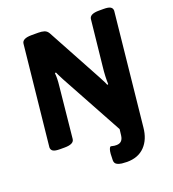

<svg xmlns="http://www.w3.org/2000/svg" viewBox="-160 -823 1040 1156"><g transform="rotate(-20 359.5 -245.0)"><path d="M455 212Q440 212 422 210Q404 208 390.5 200Q377 192 377 173Q377 126 382.5 108Q388 90 395 90Q399 90 407 92.5Q415 95 430 95Q469 95 475 52L480 11L262 -388Q249 -413 244 -423.5Q239 -434 236 -441L229 -438Q231 -422 230.5 -401.5Q230 -381 227 -355L194 -30Q191 2 131 2H102Q70 2 57.5 -6Q45 -14 45 -30L112 -670Q115 -702 175 -702H218Q240 -702 256 -697Q272 -692 282 -675L473 -323Q488 -295 494 -282.5Q500 -270 501 -265L508 -267Q507 -287 508 -315.5Q509 -344 513 -378L544 -670Q547 -702 607 -702H636Q668 -702 680.5 -694Q693 -686 693 -670L618 50Q611 125 569 168.5Q527 212 455 212Z"/></g></svg>

Font: Asap
Style: Bold Italic
Weight: 700
Italic angle: -6°
Designer: Pablo Cosgaya
Foundry: Omnibus-Type
Version: Version 3.001; ttfautohint (v1.8.3)